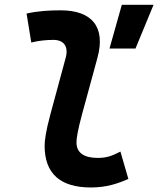

<svg xmlns="http://www.w3.org/2000/svg" viewBox="-20 -786 672 815"><path d="M366.2 9.8C431.2 9.8 479 -6.3 524.9 -26.4L491.2 -142.6C453.6 -123 430.7 -115.7 395 -115.7C335.4 -115.7 304.2 -138.2 304.7 -182.1C304.7 -197.3 309.1 -230.5 328.1 -300.3L393.6 -540.5C429.7 -672.4 369.6 -742.2 237.3 -742.2C189 -742.2 140.6 -739.3 92.8 -728.5L112.8 -605.5C144 -613.3 175.8 -616.7 207 -616.7C250 -616.7 272 -589.8 258.8 -540.5L193.8 -300.3C173.8 -226.1 169.4 -188 169.4 -167.5C169.4 -48.8 235.8 9.8 366.2 9.8ZM444.8 -580.1H555.2L631.8 -765.6H497.1Z"/></svg>

Font: Cascadia Code
Style: Bold Italic
Weight: 700
Italic angle: -10°
Monospace: yes
Designer: Aaron Bell
Foundry: Saja Typeworks
Version: Version 2404.023